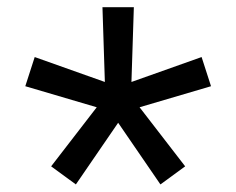

<svg xmlns="http://www.w3.org/2000/svg" viewBox="-20 -598 640 520"><path d="M257.5 -578.5 264 -376 74 -443.5 48.5 -364.5 242 -307.5 118.5 -147.5 185.5 -98.5 300 -265.5 414.5 -98.5 481.5 -147.5 358 -307.5 551.5 -364.5 526 -443.5 336 -376 342.5 -578.5Z"/></svg>

Font: Fira Code Light
Style: Regular
Weight: 400
Monospace: yes
Version: Version 5.002